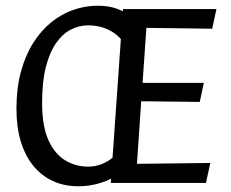

<svg xmlns="http://www.w3.org/2000/svg" viewBox="-20 -644 814 676"><path d="M255.9 11.8Q205.6 11.8 165.6 -6.8Q125.5 -25.4 96.8 -60.9Q68.1 -96.4 53 -146.6Q37.9 -196.8 37.9 -261.1Q37.9 -333.5 53.6 -391.3Q69.3 -449.1 96.8 -492.7Q124.4 -536.3 160.5 -565.6Q196.7 -594.8 238.4 -609.3Q280 -623.8 323.9 -623.8Q356.9 -623.8 382 -616.4Q407 -609 425.2 -596.3Q443.4 -583.6 457.1 -567.3L418 -489.7Q404.7 -511 384.6 -525.7Q364.5 -540.3 340.8 -547.5Q317.2 -554.7 290.1 -554.7Q258.6 -554.7 229.5 -539.9Q200.4 -525.2 177.6 -492.5Q154.7 -459.8 141.4 -407.8Q128.2 -355.8 128.2 -281.1Q128.2 -201.2 149.9 -152Q171.7 -102.9 208.6 -80.1Q245.4 -57.3 290.5 -57.3Q315.7 -57.3 338.5 -66.4Q361.4 -75.4 379.5 -91.6L405.5 -34.7Q372.1 -11.9 334.2 0Q296.4 11.8 255.9 11.8ZM370 0 413 -612H742L727.1 -542.9L495.4 -545.9L482 -352.3H697.6L683.4 -285.2L477.2 -287.5L462.2 -67.2L720.5 -70.2L705.1 0Z"/></svg>

Font: Ancizar Sans Thin
Style: Italic
Weight: 100
Italic angle: -4°
Designer: Cesar Puertas, Viviana Monsalve, Julian Moncada, Julian Prieto, Jose Castro, Mariel Hernandez, Felipe Aragon, Sara Alarc
Version: Version 8.100